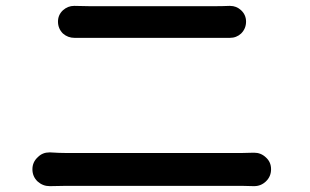

<svg xmlns="http://www.w3.org/2000/svg" viewBox="-20 -679 1040 645"><path d="M149.4 -53.7Q147.5 -53.7 146.5 -53.7Q124 -53.7 106.4 -69.3Q88.9 -85.9 88.9 -110.4Q88.9 -134.8 107.4 -151.4Q123 -167 145.5 -167Q147.5 -167 149.4 -167Q179.7 -165 203.1 -165H791Q810.5 -165 831.1 -166Q832 -166 834 -166Q856.4 -166 873 -150.4Q890.6 -134.8 890.6 -110.4Q890.6 -85.9 873 -69.3Q856.4 -53.7 834 -53.7Q832 -53.7 831.1 -53.7Q808.6 -54.7 791 -54.7H203.1Q177.7 -54.7 149.4 -53.7ZM231.4 -551.8Q231.4 -551.8 230.5 -551.8Q208 -551.8 191.4 -566.4Q174.8 -583 174.8 -606.4Q174.8 -628.9 191.4 -644.5Q208 -659.2 228.5 -659.2Q230.5 -659.2 231.4 -659.2Q258.8 -658.2 281.2 -658.2H703.1Q726.6 -658.2 750 -659.2Q752 -659.2 752.9 -659.2Q774.4 -659.2 790 -644.5Q806.6 -628.9 806.6 -606.4Q806.6 -583 790 -566.4Q774.4 -551.8 752 -551.8Q751 -551.8 750 -551.8Q725.6 -551.8 703.1 -551.8H282.2Q256.8 -551.8 231.4 -551.8Z"/></svg>

Font: Gen Jyuu GothicX Medium
Style: Regular
Weight: 500
Designer: Ryoko NISHIZUKA (kana &amp; ideographs); Paul D. Hunt (Latin, Greek &amp; Cyrillic); Wenlong ZHANG (bopomofo); Sandoll C
Version: Version 1.058.20140828